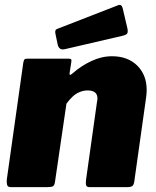

<svg xmlns="http://www.w3.org/2000/svg" viewBox="-20 -772 644 792"><path d="M25 0Q12 0 9.5 -9Q7 -18 8 -31L76 -513Q78 -524 81 -527Q84 -530 93 -530H264Q270 -530 273 -527.5Q276 -525 274 -515L267 -470Q266 -457 279 -469Q314 -500 356.5 -520Q399 -540 442 -540Q507 -540 546 -501.5Q585 -463 585 -401Q585 -394 584.5 -387Q584 -380 583 -372L534 -24Q532 -9 525.5 -4.5Q519 0 503 0H350Q337 0 335 -8.5Q333 -17 335 -31L380 -351Q381 -356 381.5 -360Q382 -364 382 -366Q382 -383 371.5 -391Q361 -399 342 -399Q325 -399 309 -392.5Q293 -386 279.5 -373.5Q266 -361 254 -344L207 -23Q205 -7 198 -3.5Q191 0 173 0H25ZM506 -653Q508 -642 505.5 -635.5Q503 -629 488 -625L247 -569Q234 -566 227 -572Q220 -578 218 -588L209 -631Q205 -648 214 -652L466 -750Q473 -753 478.5 -750.5Q484 -748 487 -734Z"/></svg>

Font: Libre Franklin Thin Black
Style: Italic
Weight: 900
Italic angle: -8°
Version: Version 2.000